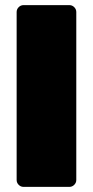

<svg xmlns="http://www.w3.org/2000/svg" viewBox="-20 -730 363 750"><path d="M45 -27V-683Q45 -694 53 -702Q61 -710 72 -710H251Q262 -710 270 -702Q278 -694 278 -683V-27Q278 -16 270 -8Q262 0 251 0H72Q61 0 53 -8Q45 -16 45 -27Z"/></svg>

Font: Rubik
Style: Regular
Weight: 900
Designer: Hubert & Fischer
Foundry: Hubert & Fischer
Version: Version 1.100